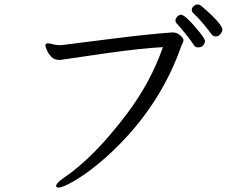

<svg xmlns="http://www.w3.org/2000/svg" viewBox="-20 -809 1040 859"><path d="M880 -783Q975 -702 975 -676Q975 -668 966.5 -657Q958 -646 945 -646Q932 -646 924 -658.5Q916 -671 890.5 -701.5Q865 -732 844 -751Q838 -757 838 -765.5Q838 -774 846.5 -781.5Q855 -789 864 -789Q873 -789 880 -783ZM886 -603Q878 -597 866 -597Q854 -597 848 -606Q838 -623 809 -659Q780 -695 772.5 -702Q765 -709 765 -717.5Q765 -726 773 -734.5Q781 -743 790 -743Q806 -743 851.5 -690.5Q897 -638 897 -626Q897 -614 886 -603ZM254 -607Q305 -613 472 -634.5Q639 -656 752 -664Q772 -664 786.5 -650.5Q801 -637 801 -630Q801 -623 797 -616Q793 -609 790 -600Q713 -382 555 -206Q486 -130 421 -77Q356 -24 307.5 3Q259 30 245 30Q231 30 231 24Q231 10 265 -13Q401 -105 548 -300Q653 -439 709 -598Q621 -594 463 -572L257 -542Q253 -541 250 -541H243Q223 -541 209.5 -555Q196 -569 189.5 -585Q183 -601 183 -605Q183 -614 192 -615H195Q204 -615 217 -611Q230 -607 246 -607Z"/></svg>

Font: LXGW Bright TC
Style: Regular
Weight: 400
Designer: Christian Thalmann (Catharsis Fonts)
Foundry: LXGW / Christian Thalmann (Catharsis Fonts) / Fontworks Inc.
Version: Version 5.501